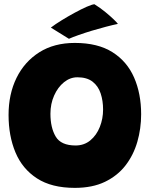

<svg xmlns="http://www.w3.org/2000/svg" viewBox="-20 -863 717 908"><path d="M334 25.5Q224 25.5 154.8 -19.5Q85.5 -64.5 53 -142.5Q20.5 -220.5 20.5 -319.5Q20.5 -418 58.2 -494.8Q96 -571.5 166 -615.8Q236 -660 334 -660Q442.5 -660 511.8 -616.2Q581 -572.5 614.2 -496.2Q647.5 -420 647.5 -322.5Q647.5 -255 629.5 -192.5Q611.5 -130 573.8 -81Q536 -32 476.5 -3.2Q417 25.5 334 25.5ZM337.5 -175Q378 -175 407.2 -199.2Q436.5 -223.5 452 -262.5Q467.5 -301.5 467.5 -345Q467.5 -386.5 456 -421.2Q444.5 -456 417.8 -476.8Q391 -497.5 346 -497.5Q311.5 -497.5 282.5 -474Q253.5 -450.5 236 -411.2Q218.5 -372 218.5 -325Q218.5 -259 243.5 -217Q268.5 -175 337.5 -175ZM426.5 -843Q454 -826 478 -806.2Q502 -786.5 518 -771Q534 -755.5 537.5 -750Q513.5 -745 481 -736.5Q448.5 -728 414.5 -717.8Q380.5 -707.5 351.5 -697.2Q322.5 -687 306 -679.5L220.5 -732.5Q241.5 -748.5 271.5 -767Q301.5 -785.5 332.8 -802.5Q364 -819.5 389.5 -830.8Q415 -842 426.5 -843Z"/></svg>

Font: Grandstander Black
Style: Regular
Weight: 900
Designer: Tyler Finck
Foundry: Etcetera Type Co
Version: Version 1.200; ttfautohint (v1.8.3)